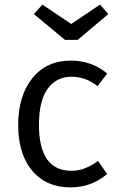

<svg xmlns="http://www.w3.org/2000/svg" viewBox="-20 -801 516 833"><path d="M287 -538Q378 -538 445 -482L403 -427Q353 -468 290 -468Q224 -468 186.5 -415.5Q149 -363 149 -260Q149 -60 290 -60Q349 -60 405 -103L445 -46Q376 12 287 12Q181 12 120 -60Q59 -132 59 -259Q59 -386 120.5 -462Q182 -538 287 -538ZM450 -740 317 -628H262L127 -740L164 -781L289 -697L414 -781Z"/></svg>

Font: FiraSans
Style: Regular
Weight: 350
Designer: Carrois Corporate & Edenspiekermann AG
Foundry: Carrois Corporate GbR & Edenspiekermann AG
Version: Version 3.106;PS 003.106;hotconv 1.0.70;makeotf.lib2.5.58329